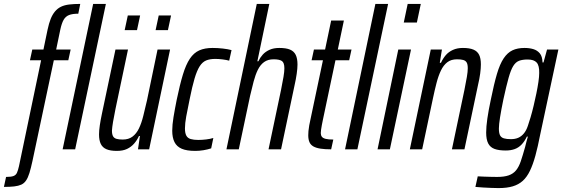

<svg xmlns="http://www.w3.org/2000/svg" viewBox="-94 -763 2873 981"><path d="M-74 192 -63 141Q-38 141 -25.5 136.5Q-13 132 -7.5 120Q-2 108 3 86L116 -455H59L71 -510H128L149 -611Q156 -644 165 -666.5Q174 -689 187 -704.5Q200 -720 217.5 -728.5Q235 -737 259.5 -740Q284 -743 316 -743L306 -693Q276 -693 258.5 -686Q241 -679 231 -661.5Q221 -644 214 -611L193 -510H267L255 -455H181L72 59Q64 96 56.5 120.5Q49 145 39 159.5Q29 174 14.5 180.5Q0 187 -21.5 189.5Q-43 192 -74 192ZM226 0 382 -743H447L290 0Z M503 8Q470 8 450 -0.5Q430 -9 421 -27.5Q412 -46 412 -76Q412 -96 416 -123Q420 -150 427 -183L496 -510H560L496 -206Q488 -167 483.5 -140Q479 -113 478 -96Q478 -77 483.5 -67Q489 -57 501.5 -53.5Q514 -50 533 -50Q563 -50 583 -65Q603 -80 616 -107Q629 -134 638 -170.5Q647 -207 657 -250L711 -510H775L668 0H611L621 -68H616Q606 -46 591 -29Q576 -12 555 -2Q534 8 503 8ZM701 -609 717 -684H780L764 -609ZM543 -609 559 -684H622L606 -609Z M904 8Q860 8 834.5 -3Q809 -14 797.5 -37Q786 -60 786 -95Q786 -125 792.5 -164.5Q799 -204 809 -254Q825 -331 840.5 -382Q856 -433 876 -463Q896 -493 924 -505.5Q952 -518 992 -518Q1018 -518 1044.5 -515Q1071 -512 1089 -507L1077 -453Q1063 -457 1043 -459.5Q1023 -462 1006 -462Q978 -462 959 -454Q940 -446 926 -424Q912 -402 900 -361.5Q888 -321 875 -256Q864 -204 857.5 -168Q851 -132 851 -107Q851 -83 858 -70Q865 -57 880.5 -52.5Q896 -48 919 -48Q938 -48 959 -50.5Q980 -53 996 -58L985 -5Q967 1 945.5 4.5Q924 8 904 8Z M1063 0 1218 -743H1282L1221 -450H1226Q1235 -469 1248.5 -484Q1262 -499 1283 -508.5Q1304 -518 1333 -518Q1368 -518 1388 -509.5Q1408 -501 1417 -482.5Q1426 -464 1426 -433Q1426 -414 1422 -386Q1418 -358 1411 -327L1342 0H1278L1342 -304Q1350 -344 1354.5 -370.5Q1359 -397 1359 -414Q1359 -443 1346 -451.5Q1333 -460 1304 -460Q1275 -460 1255.5 -446Q1236 -432 1223.5 -406.5Q1211 -381 1202 -347Q1193 -313 1184 -274L1126 0Z M1598 0Q1566 0 1543.5 -3.5Q1521 -7 1507 -15Q1493 -23 1487 -37Q1481 -51 1481 -72Q1481 -81 1482 -93.5Q1483 -106 1486 -122.5Q1489 -139 1494 -161L1556 -455H1498L1510 -510H1567L1598 -658H1663L1632 -510H1702L1690 -455H1620L1556 -152Q1553 -138 1550.5 -124.5Q1548 -111 1546.5 -100.5Q1545 -90 1545 -83Q1545 -72 1550.5 -64.5Q1556 -57 1570 -53.5Q1584 -50 1609 -50Z M1669 0 1824 -743H1889L1732 0Z M1969 -648 1989 -743H2056L2036 -648ZM1835 0 1941 -510H2006L1898 0Z M2000 0 2107 -510H2164L2153 -442H2159Q2169 -464 2183.5 -481Q2198 -498 2220 -508Q2242 -518 2271 -518Q2305 -518 2325 -509.5Q2345 -501 2354 -483Q2363 -465 2363 -434Q2363 -414 2359.5 -387.5Q2356 -361 2348 -327L2279 0H2215L2279 -304Q2287 -344 2291.5 -370.5Q2296 -397 2296 -414Q2296 -434 2290.5 -443.5Q2285 -453 2273 -456.5Q2261 -460 2241 -460Q2211 -460 2191.5 -445Q2172 -430 2159 -403Q2146 -376 2136.5 -339.5Q2127 -303 2118 -260L2063 0Z M2453 198Q2435 198 2414.5 197Q2394 196 2374 195Q2354 194 2335 192L2347 138Q2363 139 2379.5 139.5Q2396 140 2413 140.5Q2430 141 2446 141Q2482 141 2505 133Q2528 125 2542.5 107.5Q2557 90 2567 60.5Q2577 31 2589 -12Q2591 -23 2595.5 -38Q2600 -53 2603 -65H2598Q2586 -40 2570.5 -24Q2555 -8 2535 -1Q2515 6 2490 6Q2455 6 2433 -2Q2411 -10 2400.5 -30Q2390 -50 2390 -86Q2390 -115 2396 -157Q2402 -199 2414 -255Q2430 -334 2445 -385Q2460 -436 2479.5 -465Q2499 -494 2524.5 -506Q2550 -518 2586 -518Q2611 -518 2631 -512Q2651 -506 2664 -490.5Q2677 -475 2678 -444H2683L2701 -510H2759L2666 -75Q2654 -13 2641.5 32.5Q2629 78 2613.5 110Q2598 142 2577 161Q2556 180 2526 189Q2496 198 2453 198ZM2516 -52Q2538 -52 2554 -59Q2570 -66 2582.5 -81Q2595 -96 2603 -120Q2609 -137 2617 -164Q2625 -191 2632.5 -222.5Q2640 -254 2646.5 -285.5Q2653 -317 2657 -344.5Q2661 -372 2661 -390Q2662 -428 2648 -443.5Q2634 -459 2602 -459Q2576 -459 2558.5 -452.5Q2541 -446 2528.5 -426Q2516 -406 2504.5 -365Q2493 -324 2478 -255Q2467 -202 2461 -164Q2455 -126 2455 -106Q2455 -83 2461 -71.5Q2467 -60 2481 -56Q2495 -52 2516 -52Z"/></svg>

Font: Saira ExtraCondensed
Style: Italic
Weight: 400
Width: 2
Italic angle: -12°
Designer: Hector Gatti with collaboration of the Omnibus-Type team
Foundry: Omnibus-Type
Version: Version 1.101